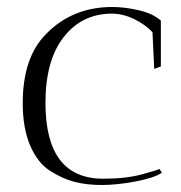

<svg xmlns="http://www.w3.org/2000/svg" viewBox="-20 -525 518 549"><path d="M300 -486Q215 -486 162.5 -419.5Q110 -353 110 -231Q110 -14 275 -14Q340 -14 386 -26.5Q432 -39 436 -42L443 -31Q420 -16 367 -6Q314 4 271 4Q228 4 193 -5Q158 -14 122.5 -37Q87 -60 66 -109.5Q45 -159 45 -230Q45 -361 112 -428Q187 -505 301 -505Q337 -505 377.5 -495.5Q418 -486 440 -466V-335L421 -328L416 -433Q394 -456 362.5 -471Q331 -486 300 -486Z"/></svg>

Font: Antic Didone
Style: Regular
Weight: 400
Designer: Santiago Orozco
Foundry: Santiago Orozco
Version: Version 2.001